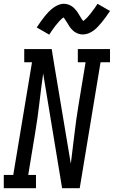

<svg xmlns="http://www.w3.org/2000/svg" viewBox="-46 -994 601 1014"><path d="M-26 0V-70H24L123 -665H82V-735H227L241 -649L328 -129Q338 -207 347 -285Q356 -363 369 -441L406 -665H365V-735H535V-665H485L375 0H282L182 -606Q171 -528 162 -450Q153 -372 140 -294L103 -70H144V0ZM214 -811 148 -849Q160 -867 170.5 -882Q181 -897 191 -909Q201 -921 210.5 -931Q220 -941 233 -951Q246 -961 261 -967.5Q276 -974 291 -974Q297 -974 302.5 -973Q308 -972 313 -970.5Q318 -969 322.5 -967Q327 -965 331.5 -962Q336 -959 340 -956Q344 -953 347 -949.5Q350 -946 354 -941.5Q358 -937 361 -933Q364 -929 366.5 -924.5Q369 -920 371.5 -916.5Q374 -913 377 -907.5Q380 -902 383 -897.5Q386 -893 388 -890Q390 -887 394 -883Q397 -886 400.5 -888.5Q404 -891 408.5 -895.5Q413 -900 414.5 -901.5Q416 -903 418.5 -906Q421 -909 423.5 -912Q426 -915 429 -918.5Q432 -922 435 -926Q438 -930 441 -934Q444 -938 447.5 -942.5Q451 -947 454.5 -952Q458 -957 461.5 -962.5Q465 -968 469 -974L535 -936Q523 -918 512.5 -903.5Q502 -889 492 -877Q482 -865 472.5 -854.5Q463 -844 450 -834Q437 -824 422 -818Q407 -812 392 -812Q385 -812 379 -813Q373 -814 367.5 -816Q362 -818 356 -821Q350 -824 345.5 -827.5Q341 -831 337 -835Q333 -839 328.5 -844Q324 -849 321 -854Q318 -859 315 -863.5Q312 -868 309 -873.5Q306 -879 302 -884.5Q298 -890 295.5 -894Q293 -898 290 -902Q286 -900 283 -897.5Q280 -895 275 -890Q270 -885 268.5 -883.5Q267 -882 264.5 -879Q262 -876 259.5 -873Q257 -870 254 -866.5Q251 -863 248 -859.5Q245 -856 242 -851.5Q239 -847 235.5 -842.5Q232 -838 228.5 -833Q225 -828 221.5 -822.5Q218 -817 214 -811Z"/></svg>

Font: Iosevka Slab
Style: Italic
Weight: 400
Italic angle: -9°
Monospace: yes
Designer: Belleve Invis
Foundry: Belleve Invis
Version: Version 11.1.0; ttfautohint (v1.8.3)